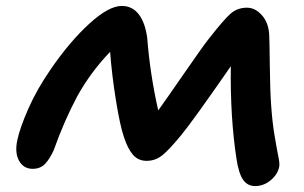

<svg xmlns="http://www.w3.org/2000/svg" viewBox="-20 -667 1023 647"><path d="M839.8 -40Q813.5 -40 798.8 -61.8Q784.2 -83.5 776.9 -131.8Q755.4 -272 757.8 -443.8Q628.4 -257.3 590.8 -211.9Q550.8 -163.1 527.3 -144Q503.9 -125 474.1 -125Q445.8 -125 428 -145.5Q410.2 -166 397 -207Q384.3 -244.6 370.6 -329.3Q356.9 -414.1 351.1 -492.2Q287.6 -426.8 241.2 -344.2Q196.3 -260.3 161.1 -161.1Q147.5 -130.9 131.6 -114.5Q115.7 -98.1 89.8 -98.1Q60.1 -98.1 44.7 -124.5Q29.3 -150.9 38.1 -193.8Q46.4 -234.4 75.4 -300.5Q104.5 -366.7 151.9 -435.1Q215.8 -527.8 281.2 -587.4Q346.7 -647 390.1 -647Q425.8 -647 447.5 -618.9Q469.2 -590.8 476.1 -539.1Q485.8 -415.5 513.2 -294.9Q538.6 -330.1 600.8 -420.2Q663.1 -510.3 681.2 -533.2Q732.9 -599.6 756.3 -620.4Q779.8 -641.1 812 -641.1Q840.3 -641.1 863 -615.2Q885.7 -589.4 887.2 -547.9Q888.2 -531.7 889.2 -446Q890.1 -360.4 894 -308.1Q897.9 -252.9 905.8 -206.8Q913.6 -160.6 918.2 -138.4Q922.9 -116.2 920.9 -105Q915.5 -78.6 891.8 -59.3Q868.2 -40 839.8 -40Z"/></svg>

Font: Shantell Sans Irregular Bouncy
Style: Italic
Weight: 600
Italic angle: -11.31°
Designer: Stephen Nixon, Anya Danilova, Shantell Martin
Foundry: Arrow Type
Version: Version 1.006;[9816181b4]